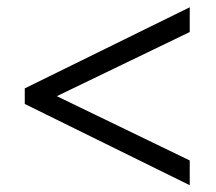

<svg xmlns="http://www.w3.org/2000/svg" viewBox="-20 -603 610 541"><path d="M49.8 -310.1V-354L514.6 -582.5V-512.7L140.1 -332L514.6 -150.9V-81.1Z"/></svg>

Font: Tinos
Style: Bold
Weight: 700
Designer: Steve Matteson
Foundry: Monotype Imaging Inc.
Version: Version 1.23